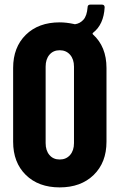

<svg xmlns="http://www.w3.org/2000/svg" viewBox="-20 -805 519 833"><path d="M37 -190V-510Q37 -600 92 -654Q147 -708 239 -708Q267 -708 300 -701Q302 -700 306 -700Q327 -703 342 -719.5Q357 -736 360 -773Q360 -785 372 -785H422Q434 -785 434 -773Q430 -699 384 -663Q380 -660 383 -656Q442 -603 442 -510V-190Q442 -100 386.5 -46Q331 8 239 8Q147 8 92 -46Q37 -100 37 -190ZM239 -113Q267 -113 284 -132.5Q301 -152 301 -184V-516Q301 -548 284 -567.5Q267 -587 239 -587Q211 -587 194.5 -567.5Q178 -548 178 -516V-184Q178 -152 194.5 -132.5Q211 -113 239 -113Z"/></svg>

Font: Barlow Condensed
Style: Bold
Weight: 700
Width: 3
Designer: Jeremy Tribby
Foundry: Tribby Type
Version: Version 1.500